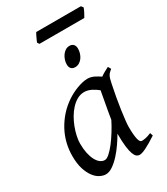

<svg xmlns="http://www.w3.org/2000/svg" viewBox="-201 -887 863 994"><g transform="rotate(-30 230.5 -389.5)"><path d="M294.4 -210.4Q297.9 -232.4 302 -256.1Q306.2 -279.8 310.3 -301.8Q314.5 -323.7 317.6 -342Q320.8 -360.4 322.8 -371.1Q315.4 -377 306.6 -383.1Q297.9 -389.2 287.8 -394.3Q277.8 -399.4 266.8 -402.6Q255.9 -405.8 244.1 -405.8Q221.7 -405.8 201.9 -394.8Q182.1 -383.8 165.3 -365.7Q148.4 -347.7 135 -324.5Q121.6 -301.3 112.3 -276.6Q103 -252 97.9 -228Q92.8 -204.1 92.8 -185.1Q92.8 -153.3 98.1 -127.9Q103.5 -102.5 112.8 -84.5Q122.1 -66.4 134.8 -56.6Q147.5 -46.9 162.1 -46.9Q173.8 -46.9 190.7 -61.8Q207.5 -76.7 225.8 -100.3Q244.1 -124 262.2 -153.1Q280.3 -182.1 294.4 -210.4ZM439.9 -33.2Q397.5 -5.4 371.3 7.3Q345.2 20 331.1 20Q322.3 20 314.2 13.9Q306.2 7.8 299.8 -9Q293.5 -25.9 289.8 -55.7Q286.1 -85.4 286.1 -132.8Q273.4 -110.4 255.1 -83.7Q236.8 -57.1 215.8 -33.9Q194.8 -10.7 172.6 4.6Q150.4 20 129.9 20Q113.8 20 95.5 10.7Q77.1 1.5 61.8 -18.8Q46.4 -39.1 36.1 -71Q25.9 -103 25.9 -148.9Q25.9 -187.5 34.9 -224.4Q43.9 -261.2 62 -294.9Q80.1 -328.6 106.2 -358.2Q132.3 -387.7 167 -411.1Q180.2 -419.9 196 -428.2Q211.9 -436.5 228.8 -442.9Q245.6 -449.2 262.2 -453.1Q278.8 -457 293.9 -457Q304.2 -457 314 -454.3Q323.7 -451.7 332.8 -447.3Q341.8 -442.9 350.1 -437.7Q358.4 -432.6 365.7 -427.7Q377 -436 389.6 -443.1Q402.3 -450.2 416 -457L425.8 -439.9Q417.5 -433.1 412.1 -427.7Q406.7 -422.4 402.6 -415.3Q398.4 -408.2 395.5 -397.9Q392.6 -387.7 389.2 -371.1Q381.8 -335.9 375.2 -299.1Q368.7 -262.2 364 -229.5Q359.4 -196.8 356.7 -171.9Q354 -147 354 -136.2Q354 -108.4 355.7 -89.4Q357.4 -70.3 360.4 -58.8Q363.3 -47.4 367.7 -42.2Q372.1 -37.1 377.9 -37.1Q387.7 -37.1 401.1 -39.8Q414.6 -42.5 434.1 -50.8ZM329.6 -616.2Q329.6 -602.5 325.4 -589.1Q321.3 -575.7 313.5 -564.7Q305.7 -553.7 294.4 -546.9Q283.2 -540 269.5 -540Q254.4 -540 246.1 -548.8Q237.8 -557.6 237.8 -574.2Q237.8 -587.4 242.2 -600.8Q246.6 -614.3 254.4 -625.5Q262.2 -636.7 273.2 -643.8Q284.2 -650.9 297.9 -650.9Q313 -650.9 321.3 -641.8Q329.6 -632.8 329.6 -616.2ZM461.4 -786.6Q460 -781.2 456.8 -774.4Q453.6 -767.6 450 -760.7Q446.3 -753.9 442.9 -747.6Q439.5 -741.2 437 -737.3H168.9L161.1 -749Q163.1 -753.9 166 -760.5Q168.9 -767.1 172.1 -773.9Q175.3 -780.8 178.7 -787.4Q182.1 -793.9 185.1 -798.8H452.1Z"/></g></svg>

Font: Gentium Plus Eur
Style: Italic
Weight: 400
Italic angle: -8°
Designer: J. Victor Gaultney, Annie Olsen, Iska Routamaa, Becca Hirsbrunner
Foundry: SIL International
Version: Version 5.000